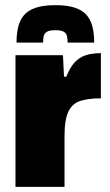

<svg xmlns="http://www.w3.org/2000/svg" viewBox="-20 -724 427 744"><path d="M40 0V-510H224L228 -427H237Q251 -462 268.5 -481.5Q286 -501 311 -509.5Q336 -518 371 -518V-343Q323 -343 291.5 -333Q260 -323 245 -291.5Q230 -260 230 -196V0ZM195 -704Q242 -704 272 -693.5Q302 -683 317.5 -663.5Q333 -644 339 -617.5Q345 -591 345 -559H242Q242 -574 239.5 -584.5Q237 -595 227 -601Q217 -607 195 -607Q172 -607 162 -601Q152 -595 149.5 -584.5Q147 -574 147 -559H44Q44 -591 50 -617.5Q56 -644 71.5 -663.5Q87 -683 117 -693.5Q147 -704 195 -704Z"/></svg>

Font: Saira SemiCondensed Black
Style: Regular
Weight: 900
Width: 4
Designer: Hector Gatti with collaboration of the Omnibus-Type team
Foundry: Omnibus-Type
Version: Version 1.101